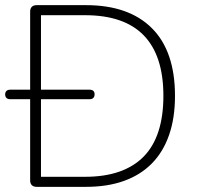

<svg xmlns="http://www.w3.org/2000/svg" viewBox="-21 -725 766 745"><path d="M121 0Q109 0 102.5 -6.5Q96 -13 96 -25V-680Q96 -692 102.5 -698.5Q109 -705 121 -705H313Q479 -705 568.5 -615.5Q658 -526 658 -353Q658 -267 635 -201Q612 -135 568 -90.5Q524 -46 460 -23Q396 0 313 0ZM138 -39H309Q385 -39 442 -59Q499 -79 537 -118Q575 -157 594 -216Q613 -275 613 -353Q613 -509 537 -587.5Q461 -666 309 -666H138ZM19 -340Q9 -340 4 -345Q-1 -350 -1 -359Q-1 -367 4 -372Q9 -377 19 -377H326Q336 -377 341 -372.5Q346 -368 346 -359Q346 -350 341 -345Q336 -340 326 -340Z"/></svg>

Font: Nunito ExtraLight
Style: Regular
Weight: 200
Designer: Vernon Adams
Foundry: Vernon Adams
Version: Version 3.602